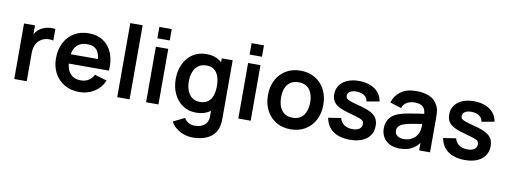

<svg xmlns="http://www.w3.org/2000/svg" viewBox="-73 -1157 4859 1838"><g transform="rotate(10 2356.5 -238.0)"><path d="M70 0V-540H176.5V-408.5L163.5 -425.5Q173.7 -452.5 190.4 -474.8Q207.2 -497.2 230.5 -511.7Q250.4 -525.2 274.6 -532.8Q298.8 -540.2 324.3 -542Q349.8 -543.8 374.2 -540V-427.5Q349.8 -434.6 318.8 -431.9Q287.8 -429.2 262.3 -414.7Q237.6 -401.1 221.9 -380.1Q206.2 -359.2 198.7 -332.4Q191.2 -305.7 191.2 -274.3V0Z M704.3 15Q622.4 15 560.5 -20.5Q498.6 -56.1 463.8 -119Q429 -182 429 -264.2Q429 -352.7 463.1 -417.9Q497.2 -483.2 557.7 -519.1Q618.2 -555 697.7 -555Q781.4 -555 840.2 -515.8Q898.9 -476.7 927.5 -405.2Q956.2 -333.7 949.1 -236.3H829.5V-280.3Q829 -368.5 798.5 -409.1Q768 -449.7 702.7 -449.7Q628.8 -449.7 592.6 -403.8Q556.5 -358 556.5 -270Q556.5 -187.8 592.6 -142.8Q628.8 -97.8 697.7 -97.8Q742.2 -97.8 774.3 -117.7Q806.5 -137.5 824 -174.8L943.2 -139Q912.2 -65.8 847.4 -25.4Q782.5 15 704.3 15ZM518.5 -236.3V-327.5H890.2V-236.3Z M1071 0V-720H1191.3V0Z M1351.5 -621.8V-732.5H1471.8V-621.8ZM1351.5 0V-540H1471.8V0Z M1848.8 255Q1804 255 1762.8 240.9Q1721.7 226.8 1688.6 200.5Q1655.5 174.2 1634.3 137.5L1745.5 82.5Q1760.8 111.8 1789.2 126Q1817.6 140.3 1849.7 140.3Q1887.2 140.3 1916.5 127.2Q1945.8 114.2 1962 88.3Q1978.3 62.5 1977.5 24.2V-129.7H1992.3V-540H2098V25.8Q2098 46.6 2096.4 65.2Q2094.8 83.8 2090.5 102.2Q2078.3 154.3 2044.5 188.1Q2010.7 221.8 1960.3 238.4Q1910 255 1848.8 255ZM1838.7 15Q1763.8 15 1708.5 -22.5Q1653.1 -60.1 1622.5 -124.6Q1592 -189.2 1592 -270.2Q1592 -352.2 1622.9 -416.5Q1653.8 -480.8 1710.1 -517.9Q1766.5 -555 1843.2 -555Q1919.9 -555 1972.3 -517.6Q2024.7 -480.2 2051.6 -415.8Q2078.5 -351.3 2078.5 -270.2Q2078.5 -189.2 2051.4 -124.7Q2024.3 -60.2 1971 -22.6Q1917.7 15 1838.7 15ZM1857 -92.8Q1905.5 -92.8 1935.3 -115.3Q1965.2 -137.7 1978.8 -177.7Q1992.3 -217.8 1992.3 -270.2Q1992.3 -322.8 1978.7 -362.7Q1965.1 -402.7 1936.1 -424.9Q1907.1 -447.2 1861.2 -447.2Q1812.5 -447.2 1781.1 -423.3Q1749.7 -399.5 1734.6 -359.3Q1719.5 -319.2 1719.5 -270.2Q1719.5 -220.7 1734.3 -180.4Q1749.2 -140.2 1779.5 -116.5Q1809.9 -92.8 1857 -92.8Z M2248 -621.8V-732.5H2368.3V-621.8ZM2248 0V-540H2368.3V0Z M2757.2 15Q2675.9 15 2615.5 -21.5Q2555.1 -58 2521.8 -122.3Q2488.5 -186.6 2488.5 -270.2Q2488.5 -354.8 2522.5 -419Q2556.5 -483.2 2617 -519.1Q2677.4 -555 2757.2 -555Q2838.5 -555 2899.1 -518.5Q2959.8 -482.1 2993.2 -417.9Q3026.7 -353.7 3026.7 -270.2Q3026.7 -185.9 2993 -121.7Q2959.2 -57.4 2898.6 -21.2Q2837.9 15 2757.2 15ZM2757.2 -97.8Q2828.8 -97.8 2864 -146Q2899.2 -194.2 2899.2 -270.2Q2899.2 -348.6 2863.5 -395.4Q2827.8 -442.2 2757.2 -442.2Q2708.7 -442.2 2677.5 -420.3Q2646.2 -398.5 2631.1 -359.8Q2616 -321.2 2616 -270.2Q2616 -191.4 2651.8 -144.6Q2687.7 -97.8 2757.2 -97.8Z M3332.7 14.8Q3232.4 14.8 3170 -30.1Q3107.7 -75 3094 -156.7L3217 -175.5Q3226.3 -135.5 3259 -112.6Q3291.7 -89.7 3341.2 -89.7Q3384.2 -89.7 3408.1 -106.8Q3432 -123.9 3432 -154.2Q3432 -172.4 3423.2 -183.7Q3414.3 -194.9 3384.9 -205.4Q3355.5 -215.9 3294.5 -232.2Q3226.7 -249.8 3186.6 -270.6Q3146.6 -291.4 3129.1 -319.9Q3111.7 -348.4 3111.7 -389Q3111.7 -439.5 3138 -476.9Q3164.3 -514.2 3212 -534.6Q3259.8 -555 3324.2 -555Q3387 -555 3435.8 -535.5Q3484.6 -515.9 3514.7 -480Q3544.8 -444.2 3551.3 -395.7L3428.3 -373.5Q3423.8 -407.9 3397 -428Q3370.2 -448 3326.2 -450.5Q3283.7 -452.8 3257.6 -437.6Q3231.5 -422.4 3231.5 -395.2Q3231.5 -379.2 3242 -368.3Q3252.6 -357.3 3284.2 -346.5Q3315.8 -335.7 3379 -319.7Q3443.8 -302.9 3482.3 -281.7Q3520.9 -260.5 3538.1 -231Q3555.3 -201.6 3555.3 -159.7Q3555.3 -78.2 3496.2 -31.7Q3437 14.8 3332.7 14.8Z M3816.7 15Q3757.8 15 3717.4 -7.2Q3676.9 -29.4 3656.2 -66.5Q3635.5 -103.5 3635.5 -148Q3635.5 -187.2 3648.5 -218.2Q3661.6 -249.2 3688.6 -272Q3715.7 -294.8 3758.3 -309.5Q3791.2 -320.2 3834.7 -328.5Q3878.2 -336.8 3929.6 -344.1Q3980.9 -351.4 4037.2 -359.8L3993.8 -335.7Q3994.2 -391.6 3968.9 -418.1Q3943.5 -444.7 3882.8 -444.7Q3846.5 -444.7 3812.5 -427.5Q3778.6 -410.4 3765 -369.2L3654.8 -403.7Q3674.9 -472 3731.3 -513.5Q3787.7 -555 3883.2 -555Q3955.2 -555 4009.8 -531.6Q4064.4 -508.2 4091.2 -454.5Q4105.7 -426.2 4108.7 -396.4Q4111.7 -366.7 4111.7 -331.3V0H4006V-117.2L4023.5 -97.8Q3987 -39.6 3938.2 -12.3Q3889.4 15 3816.7 15ZM3840.5 -81.2Q3881.5 -81.2 3910.4 -95.7Q3939.3 -110.2 3956.7 -131Q3974 -151.8 3979.8 -170.7Q3989.2 -193.7 3990.7 -223.4Q3992.2 -253.1 3992.2 -271.7L4029.2 -260.5Q3974.3 -251.8 3935.3 -245.4Q3896.2 -239.1 3868.4 -233.4Q3840.6 -227.7 3819 -220.5Q3798.2 -212.8 3783.7 -203Q3769.2 -193.1 3761.4 -180Q3753.7 -166.9 3753.7 -149.5Q3753.7 -129.8 3763.5 -114.3Q3773.4 -98.8 3792.7 -90Q3812 -81.2 3840.5 -81.2Z M4450.2 14.8Q4349.9 14.8 4287.5 -30.1Q4225.2 -75 4211.5 -156.7L4334.5 -175.5Q4343.8 -135.5 4376.5 -112.6Q4409.2 -89.7 4458.7 -89.7Q4501.8 -89.7 4525.6 -106.8Q4549.5 -123.9 4549.5 -154.2Q4549.5 -172.4 4540.7 -183.7Q4531.8 -194.9 4502.4 -205.4Q4473 -215.9 4412 -232.2Q4344.2 -249.8 4304.1 -270.6Q4264.1 -291.4 4246.6 -319.9Q4229.2 -348.4 4229.2 -389Q4229.2 -439.5 4255.5 -476.9Q4281.8 -514.2 4329.5 -534.6Q4377.2 -555 4441.7 -555Q4504.5 -555 4553.3 -535.5Q4602.1 -515.9 4632.2 -480Q4662.2 -444.2 4668.8 -395.7L4545.8 -373.5Q4541.3 -407.9 4514.5 -428Q4487.8 -448 4443.7 -450.5Q4401.2 -452.8 4375.1 -437.6Q4349 -422.4 4349 -395.2Q4349 -379.2 4359.5 -368.3Q4370.1 -357.3 4401.7 -346.5Q4433.3 -335.7 4496.5 -319.7Q4561.2 -302.9 4599.8 -281.7Q4638.4 -260.5 4655.6 -231Q4672.8 -201.6 4672.8 -159.7Q4672.8 -78.2 4613.7 -31.7Q4554.5 14.8 4450.2 14.8Z"/></g></svg>

Font: Manrope ExtraLight
Style: Regular
Weight: 200
Designer: Mikhail Sharanda
Foundry: Mikhail Sharanda
Version: Version 4.505